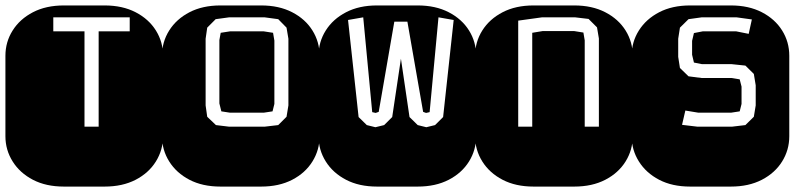

<svg xmlns="http://www.w3.org/2000/svg" viewBox="-22 -689 2935 709"><path d="M213.9 0Q147.9 0 99.6 -25.1Q51.3 -50.3 24.7 -92.8Q-2 -135.3 -2 -186V-482.9Q-2 -534.2 24.7 -576.4Q51.3 -618.7 99.6 -643.8Q147.9 -668.9 213.9 -668.9H364.3Q430.2 -668.9 478.8 -643.8Q527.3 -618.7 553.7 -576.4Q580.1 -534.2 580.1 -482.9V-186Q580.1 -135.3 553.7 -92.8Q527.3 -50.3 478.8 -25.1Q430.2 0 364.3 0ZM290 -221.2H342.3V-573.2H457V-625H174.8V-573.2H290Z M792 0Q726.1 0 677.7 -25.1Q629.4 -50.3 602.8 -92.8Q576.2 -135.3 576.2 -186V-482.9Q576.2 -534.2 602.8 -576.4Q629.4 -618.7 677.7 -643.8Q726.1 -668.9 792 -668.9H942.4Q1008.3 -668.9 1056.9 -643.8Q1105.5 -618.7 1131.8 -576.4Q1158.2 -534.2 1158.2 -482.9V-186Q1158.2 -135.3 1131.8 -92.8Q1105.5 -50.3 1056.9 -25.1Q1008.3 0 942.4 0ZM824.2 -221.2H955.1L1005.4 -227.1L1036.1 -257.8L1043 -299.8V-545.9L1036.1 -586.9L1005.4 -618.2L955.1 -625H824.2L774.4 -618.2L743.2 -586.9L737.3 -545.9V-299.8L743.2 -257.8L775.4 -227.1ZM827.1 -272.9 795.4 -277.8 788.1 -307.1V-541L793 -567.9L827.1 -573.2H952.1L986.3 -567.9L991.2 -539.1V-305.2L984.4 -277.8L952.1 -272.9Z M1370.1 0Q1304.2 0 1255.9 -25.1Q1207.5 -50.3 1180.9 -92.8Q1154.3 -135.3 1154.3 -186V-482.9Q1154.3 -534.2 1180.9 -576.4Q1207.5 -618.7 1255.9 -643.8Q1304.2 -668.9 1370.1 -668.9H1520.5Q1586.4 -668.9 1635 -643.8Q1683.6 -618.7 1710 -576.4Q1736.3 -534.2 1736.3 -482.9V-186Q1736.3 -135.3 1710 -92.8Q1683.6 -50.3 1635 -25.1Q1586.4 0 1520.5 0ZM1364.3 -219.2 1396.5 -227.1 1426.3 -256.8 1458.5 -472.2 1490.2 -256.8 1520.5 -227.1 1552.2 -219.2 1584.5 -227.1 1614.3 -256.8 1653.3 -615.2 1597.2 -625 1564.5 -274.9 1551.3 -272 1540.5 -275.9 1482.4 -608.9H1434.1L1376.5 -275.9L1365.2 -272L1352.5 -274.9L1319.3 -625L1263.2 -615.2L1302.2 -256.8L1332.5 -227.1Z M1948.2 0Q1882.3 0 1834 -25.1Q1785.6 -50.3 1759 -92.8Q1732.4 -135.3 1732.4 -186V-482.9Q1732.4 -534.2 1759 -576.4Q1785.6 -618.7 1834 -643.8Q1882.3 -668.9 1948.2 -668.9H2098.6Q2164.6 -668.9 2213.1 -643.8Q2261.7 -618.7 2288.1 -576.4Q2314.5 -534.2 2314.5 -482.9V-186Q2314.5 -135.3 2288.1 -92.8Q2261.7 -50.3 2213.1 -25.1Q2164.6 0 2098.6 0ZM1891.6 -221.2H1943.4V-567.9L1981.4 -574.2H2098.6L2132.3 -568.8L2137.2 -540V-221.2H2189.5V-546.9L2182.6 -587.9L2151.4 -619.1L2101.6 -625H1979.5L1891.6 -612.8Z M2526.4 0Q2460.4 0 2412.1 -25.1Q2363.8 -50.3 2337.2 -92.8Q2310.5 -135.3 2310.5 -186V-482.9Q2310.5 -534.2 2337.2 -576.4Q2363.8 -618.7 2412.1 -643.8Q2460.4 -668.9 2526.4 -668.9H2676.8Q2742.7 -668.9 2791.3 -643.8Q2839.8 -618.7 2866.2 -576.4Q2892.6 -534.2 2892.6 -482.9V-186Q2892.6 -135.3 2866.2 -92.8Q2839.8 -50.3 2791.3 -25.1Q2742.7 0 2676.8 0ZM2553.7 -221.2H2680.7L2730.5 -227.1L2761.7 -257.8L2768.6 -299.8V-374L2761.7 -416L2730.5 -446.8L2679.7 -452.1H2570.3L2540.5 -458L2533.7 -486.8V-538.1L2540.5 -566.9L2572.8 -573.2H2696.8L2742.7 -564L2754.4 -617.2L2697.8 -625H2569.3L2520.5 -618.2L2488.8 -586.9L2482.4 -545.9V-479L2488.8 -438L2520.5 -407.2L2569.3 -400.9H2679.7L2709.5 -396L2716.3 -369.1V-305.2L2709.5 -277.8L2677.7 -272.9H2556.6L2508.8 -280.8L2496.6 -228Z"/></svg>

Font: Monofett
Style: Regular
Weight: 400
Designer: Vernon Adams
Foundry: Vernon Adams
Version: Version 1.100; ttfautohint (v1.8.4.7-5d5b);gftools[0.9.28]